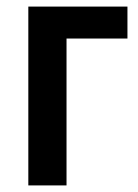

<svg xmlns="http://www.w3.org/2000/svg" viewBox="-20 -563 420 583"><path d="M66 0V-543H367V-446H182V0Z"/></svg>

Font: Noto Sans Condensed SemiBold
Style: Regular
Weight: 600
Width: 3
Designer: Monotype Design Team
Foundry: Monotype Imaging Inc.
Version: Version 2.013; ttfautohint (v1.8.4.7-5d5b)